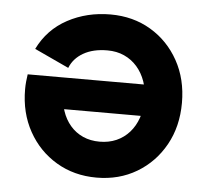

<svg xmlns="http://www.w3.org/2000/svg" viewBox="-44 -566 672 624"><g transform="rotate(5 292.5 -254.0)"><path d="M499.5 -200.2V-302.7H172.4L81.5 -200.2ZM170.2 -335Q182.6 -366.5 214.2 -384.6Q245.8 -402.8 292.5 -402.8Q322.8 -402.8 347.3 -391.7Q371.8 -380.6 389.5 -360.4Q407.2 -340.1 416.7 -313.1Q426.3 -286.1 426.3 -253.9Q426.3 -221.4 416.7 -194.1Q407.2 -166.7 389.5 -146.7Q371.8 -126.7 347.2 -115.8Q322.5 -105 292.5 -105Q262.5 -105 238.2 -115.8Q213.9 -126.7 196.7 -146.7Q179.4 -166.7 170.3 -194.1Q161.1 -221.4 161.1 -253.9Q161.1 -267.1 165.2 -279.4Q169.2 -291.7 172.4 -302.7H40.8Q39.1 -291.3 37.8 -278.8Q36.6 -266.4 36.6 -253.9Q36.6 -176.8 70.1 -116.7Q103.5 -56.6 161.4 -22.2Q219.2 12.2 292.5 12.2Q366 12.2 423.7 -22.2Q481.4 -56.6 514.9 -116.7Q548.3 -176.8 548.3 -253.9Q548.3 -331.1 515 -391.1Q481.7 -451.2 424 -485.6Q366.2 -520 292.5 -520Q215.6 -520 152.7 -486.2Q89.8 -452.4 57.9 -387.2Z"/></g></svg>

Font: Giphurs
Style: Regular
Weight: 400
Version: Version 2.010